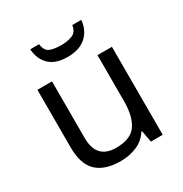

<svg xmlns="http://www.w3.org/2000/svg" viewBox="-173 -872 965 1013"><g transform="rotate(-30 309.0 -365.0)"><path d="M533 -536V0H461L448 -71H444Q418 -29 372 -9.5Q326 10 274 10Q177 10 128 -36.5Q79 -83 79 -185V-536H168V-191Q168 -63 287 -63Q376 -63 410.5 -113Q445 -163 445 -257V-536ZM464 -740Q459 -680 418.5 -643Q378 -606 306 -606Q232 -606 194.5 -642.5Q157 -679 153 -740H207Q212 -699 237 -688Q262 -677 308 -677Q347 -677 375.5 -689Q404 -701 409 -740Z"/></g></svg>

Font: Noto Sans Bengali UI
Style: Regular
Weight: 400
Designer: Jelle Bosma - Monotype Design Team
Foundry: Monotype Imaging Inc.
Version: Version 2.003; ttfautohint (v1.8.4.7-5d5b)